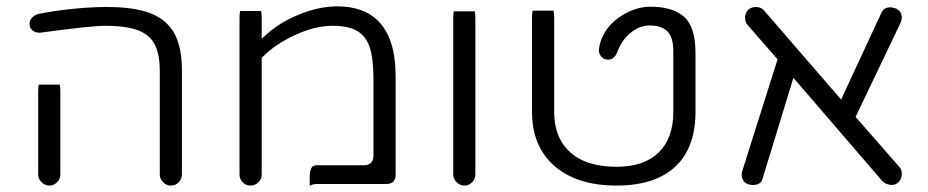

<svg xmlns="http://www.w3.org/2000/svg" viewBox="-20 -593 2945 609"><path d="M171.4 -302.7Q171.4 -316.9 169.4 -324.7H103Q101.1 -316.4 101.1 -302.7V-40Q101.1 -25.9 111.8 -15.1Q122.6 -4.4 136.7 -4.4Q150.9 -4.4 161.1 -15.1Q171.4 -25.4 171.4 -40ZM494.1 -19Q505.4 -4.4 522.5 -4.4Q536.6 -4.4 546.9 -14.9Q557.1 -25.4 557.1 -40V-368.2Q557.1 -442.9 533.2 -486.8Q509.3 -529.8 459 -550.3Q408.2 -570.8 317.4 -570.8Q269 -570.8 210.9 -564.9Q152.8 -559.1 102.1 -548.8Q89.4 -545.4 81.5 -536.9Q73.7 -528.3 73.7 -517.6Q73.7 -511.2 75 -508.3Q76.2 -505.4 76.7 -503.9Q79.6 -499 84.5 -495.6Q93.8 -489.3 104.5 -489.3Q107.4 -489.3 110.4 -489.7Q270 -511.2 311.5 -511.2Q312.5 -511.2 313.5 -511.2Q394 -511.2 432.6 -490.2Q457 -477.1 469.7 -454.1Q486.8 -423.3 486.8 -368.2V-40Q486.8 -27.8 494.1 -19Z M774.4 -4.4Q789.1 -4.4 799.6 -14.9Q810.1 -25.4 810.1 -39.1V-409.7Q814 -413.6 815.4 -414.6Q853 -452.6 916 -481.9Q979 -511.2 1034.2 -511.2Q1085 -511.2 1112.3 -495.1Q1141.1 -478.5 1153.3 -441.4Q1164.6 -404.8 1164.6 -340.8V-98.6Q1164.6 -80.6 1151.9 -73.2Q1145 -68.8 1134.8 -68.8H984.4Q975.6 -68.8 970.7 -64Q962.4 -55.7 962.4 -31.2V-3.9Q973.1 -9.3 984.4 -9.3H1204.1Q1224.6 -9.3 1231.4 -22.5Q1234.9 -28.8 1234.9 -39.1V-350.6Q1234.9 -471.2 1179.2 -526.9Q1133.3 -572.8 1049.8 -572.8Q991.2 -572.8 929 -547.1Q866.7 -521.5 827.1 -485.4L810.1 -470.2V-536.1Q810.1 -550.3 808.1 -558.1H741.7Q739.7 -549.8 739.7 -536.1V-39.1Q739.7 -24.9 750 -14.6Q760.3 -4.4 774.4 -4.4Z M1487.8 -40V-535.2Q1487.8 -549.3 1485.8 -557.1H1419.4Q1417.5 -548.8 1417.5 -535.2V-40Q1417.5 -25.9 1428.2 -15.1Q1439 -4.4 1453.1 -4.4Q1467.3 -4.4 1477.5 -14.9Q1487.8 -25.4 1487.8 -40Z M2186 -238.3V-424.8Q2186 -507.8 2149.9 -539.6Q2113.3 -571.8 2043 -571.8Q2010.3 -571.8 1977.1 -557.1Q1942.4 -541.5 1916.5 -514.6Q1890.1 -485.4 1881.3 -447.3L1880.4 -439.9Q1879.4 -438 1879.4 -435.5Q1879.4 -421.4 1888.7 -411.6Q1897 -403.8 1909.2 -403.8Q1920.4 -403.8 1928.7 -412.1Q1933.6 -417 1936.5 -424.8Q1952.1 -466.3 1980 -488.8Q2007.8 -512.2 2040 -512.2Q2079.6 -512.2 2098.1 -492.2Q2115.7 -472.7 2115.7 -430.7V-238.3Q2115.7 -154.8 2069.3 -109.4Q2022.9 -64 1935.5 -64Q1834 -64 1782.7 -115.7Q1737.8 -160.2 1737.8 -238.3V-537.1Q1737.8 -551.3 1735.8 -559.1H1669.4Q1667.5 -550.8 1667.5 -537.1V-238.3Q1667.5 -128.9 1738.5 -66.7Q1809.6 -4.4 1935.5 -4.4Q2062 -4.4 2126.5 -68.8Q2186 -128.4 2186 -238.3Z M2840.3 -41Q2840.3 -55.2 2833.5 -62.5L2693.8 -222.2L2835.9 -519.5Q2840.3 -527.8 2840.3 -538.1Q2840.3 -556.6 2822.3 -565.9Q2808.6 -569.8 2804.7 -569.8Q2790 -569.8 2782.2 -562Q2777.8 -557.6 2774.9 -550.8L2647.9 -277.3Q2402.3 -561 2401.9 -561.5Q2392.6 -570.8 2377 -570.8Q2364.3 -570.8 2353.5 -562.5Q2343.3 -552.2 2343.3 -537.4Q2343.3 -522.5 2350.6 -514.6L2446.3 -404.8L2334.5 -50.8Q2332.5 -45.9 2332.5 -38.6Q2332.5 -24.9 2341.8 -15.6Q2351.1 -6.3 2367.7 -6.3Q2389.2 -6.3 2396.5 -20Q2397.9 -22.5 2399.4 -28.3L2496.6 -346.2L2777.8 -19.5Q2791.5 -6.3 2808.6 -6.3Q2818.8 -6.3 2827.6 -13.2Q2840.3 -23.4 2840.3 -41Z"/></svg>

Font: YuPearl-ExtraLight
Style: ExtraLight
Weight: 200
Designer: Max Yao
Foundry: Max-Everyday
Version: Version 1.011; ttfautohint (v1.8.3)